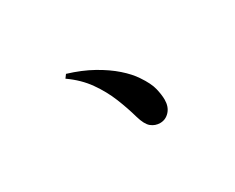

<svg xmlns="http://www.w3.org/2000/svg" viewBox="-69 -822 1138 931"><g transform="rotate(-30 500.0 -356.5)"><path d="M615 -139Q587 -139 565.5 -156.5Q544 -174 530 -223Q514 -280 490 -339.5Q466 -399 426.5 -455Q387 -511 324 -555L338 -574Q414 -551 473 -518Q532 -485 574 -448Q616 -411 639 -376Q673 -326 681.5 -289.5Q690 -253 690 -227Q690 -187 668 -163Q646 -139 615 -139Z"/></g></svg>

Font: Noto Serif SC ExtraLight ExtraBold
Style: Regular
Weight: 800
Version: Version 2.002-H1;hotconv 1.1.0;makeotfexe 2.6.0